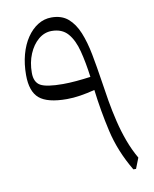

<svg xmlns="http://www.w3.org/2000/svg" viewBox="-83 -801 695 864"><g transform="rotate(-10 264.5 -368.5)"><path d="M487.3 -48.3Q463.9 -88.9 447.3 -134Q430.7 -179.2 419.2 -227.1Q407.7 -274.9 399.4 -323.2Q391.1 -371.6 384.3 -418.5Q374.5 -483.4 363.5 -541Q352.5 -598.6 334.5 -642.8Q316.4 -687 287.1 -712.2Q257.8 -737.3 211.4 -737.3Q177.7 -737.3 149.2 -719.5Q120.6 -701.7 99.1 -669.9Q77.6 -638.2 65.9 -595.2Q54.2 -552.2 54.2 -501.5Q54.2 -426.3 91.3 -394.8Q128.4 -363.3 217.3 -363.3Q246.1 -363.3 278.6 -368.4Q311 -373.5 345.2 -382.3Q356.9 -285.6 378.9 -189.2Q400.9 -92.8 456.1 0H468.3ZM337.9 -443.4Q305.7 -439 272.2 -436Q238.8 -433.1 211.4 -433.1Q136.2 -433.1 108.9 -448.5Q81.5 -463.9 81.5 -506.8Q81.5 -554.2 97.7 -592.8Q113.8 -631.3 141.1 -654.3Q168.5 -677.2 201.7 -677.2Q249 -677.2 275.4 -647Q301.8 -616.7 315.4 -563.7Q329.1 -510.7 337.9 -443.4Z"/></g></svg>

Font: Pinar-VF-FD
Style: Regular
Weight: 300
Designer: Amin Abedi
Version: Version 3.0